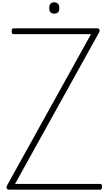

<svg xmlns="http://www.w3.org/2000/svg" viewBox="-20 -1640 938 1660"><path d="M56 0Q48 0 42.5 -5Q37 -10 36 -17.5Q35 -25 39 -33L767 -1345H97Q89 -1345 85 -1350.5Q81 -1356 81 -1370Q81 -1384 85 -1389.5Q89 -1395 97 -1395H821Q835 -1395 839.5 -1384.5Q844 -1374 838 -1362L110 -50H846Q854 -50 858 -45Q862 -40 862 -26Q862 -12 858 -6Q854 0 846 0ZM449 -1522Q427 -1522 416.5 -1533.5Q406 -1545 406 -1570Q406 -1596 416.5 -1608Q427 -1620 449 -1620Q470 -1620 481.5 -1607.5Q493 -1595 493 -1570Q493 -1545 482 -1533.5Q471 -1522 449 -1522Z"/></svg>

Font: Playwrite BE WAL ExtraLight
Style: Regular
Weight: 250
Version: Version 1.002